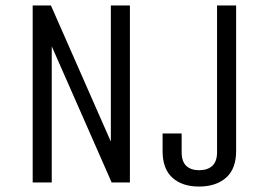

<svg xmlns="http://www.w3.org/2000/svg" viewBox="-20 -670 977 705"><path d="M100 0V-650H167L387 -150V-650H457V0H390L170 -500V0ZM847 -650V-115Q847 -50 810 -17.5Q773 15 711 15Q649 15 613 -17.5Q577 -50 577 -115V-180H647V-111Q647 -77 664 -61Q681 -45 711 -45Q742 -45 759.5 -61Q777 -77 777 -111V-650Z"/></svg>

Font: Unica One
Style: Regular
Weight: 400
Designer: Eduardo Rodriguez Tunni
Foundry: Eduardo Rodriguez Tunni
Version: Version 2.000; ttfautohint (v1.8.4.7-5d5b);gftools[0.9.23]